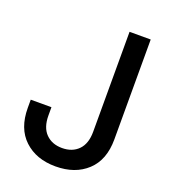

<svg xmlns="http://www.w3.org/2000/svg" viewBox="-135 -826 821 933"><g transform="rotate(20 275.5 -359.0)"><path d="M259.3 10.3Q159.2 10.3 97.7 -47.4Q36.1 -105 36.1 -211.4V-253.4H143.1V-210.9Q143.1 -148.9 174.8 -116.7Q206.5 -84.5 258.8 -84.5Q311.5 -84.5 343 -116.7Q374.5 -148.9 374.5 -210.9V-727.5H483.9V-210.9Q483.9 -104.5 422.1 -47.1Q360.4 10.3 259.3 10.3Z"/></g></svg>

Font: Inter 28pt Medium
Style: Regular
Weight: 500
Designer: Rasmus Andersson
Foundry: rsms
Version: Version 4.001;git-66647c0bb